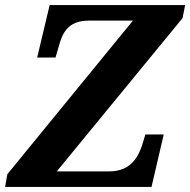

<svg xmlns="http://www.w3.org/2000/svg" viewBox="-22 -734 747 754"><path d="M-2 0 7 -50 500 -653H326Q296 -653 274 -644Q252 -635 237 -616Q222 -597 213 -566L196 -508H124L173 -714H705L695 -663L201 -61H407Q438 -61 463 -71.5Q488 -82 507 -106Q526 -130 538 -170L549 -206H621L573 0Z"/></svg>

Font: Noto Serif
Style: Italic
Weight: 400
Italic angle: -12°
Designer: Monotype Design Team
Foundry: Monotype Imaging Inc.
Version: Version 2.013